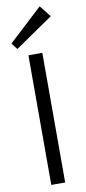

<svg xmlns="http://www.w3.org/2000/svg" viewBox="-103 -984 456 1021"><g transform="rotate(-10 124.5 -473.0)"><path d="M162 -700V0H87V-700ZM240 -884 35 -743 9 -777 191 -946Z"/></g></svg>

Font: Pathway Extreme 8pt Thin 12pt Light
Style: Regular
Weight: 300
Version: Version 1.001;gftools[0.9.26]